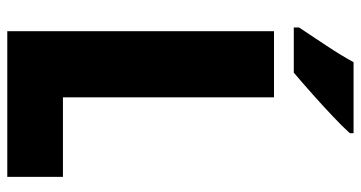

<svg xmlns="http://www.w3.org/2000/svg" viewBox="-246 -720 967 514"><g transform="rotate(90 237.0 -463.5)"><path d="M64 0V-714H241V-149H454V0ZM337 -917Q321 -899 292.5 -872Q264 -845 232.5 -817Q201 -789 175 -767H54V-781Q78 -817 103.5 -855.5Q129 -894 147 -927H337Z"/></g></svg>

Font: Noto Sans Myanmar UI Condensed Black
Style: Regular
Weight: 900
Width: 3
Designer: Monotype Design Team
Foundry: Monotype Imaging Inc.
Version: Version 2.103; ttfautohint (v1.8.4.7-5d5b)